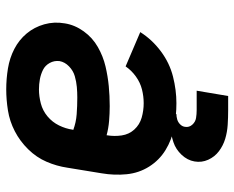

<svg xmlns="http://www.w3.org/2000/svg" viewBox="-88 -490 752 616"><g transform="rotate(-90 288.0 -182.0)"><path d="M265 8Q307 8 350.5 -3Q394 -14 431.5 -42Q469 -70 493 -108L383 -155Q370 -136 350.5 -122Q331 -108 309 -102.5Q287 -97 265 -97Q241 -97 218.5 -103.5Q196 -110 180.5 -127Q165 -144 161.5 -167.5Q158 -191 162 -215V-216Q184 -210 208 -208Q232 -206 255 -206H256Q288 -206 319.5 -209Q351 -212 383 -219.5Q415 -227 445 -244Q475 -261 495.5 -289.5Q516 -318 521 -350Q527 -384 518 -416Q509 -448 488.5 -472.5Q468 -497 439 -512Q410 -527 376.5 -532.5Q343 -538 309 -538Q276 -538 241.5 -532.5Q207 -527 175 -510.5Q143 -494 117 -467.5Q91 -441 77 -408.5Q63 -376 58 -342L40 -232Q33 -191 37 -151.5Q41 -112 61.5 -79.5Q82 -47 114.5 -27Q147 -7 186 0.5Q225 8 265 8ZM283 -310Q256 -310 229.5 -312Q203 -314 179 -323L180 -325Q183 -347 193.5 -368.5Q204 -390 222.5 -405.5Q241 -421 264 -427Q287 -433 309 -433Q326 -433 342 -430Q358 -427 372 -420Q386 -413 394 -398.5Q402 -384 400 -367Q397 -350 383 -336.5Q369 -323 351.5 -318Q334 -313 317 -311.5Q300 -310 283 -310ZM288 174 305 73H244Q244 73 244 73Q244 73 244 73H243Q230 73 217.5 71Q205 69 196 59Q187 49 189 36Q190 27 197 20Q204 13 213 10.5Q222 8 230 8V-14Q208 -14 185 -11.5Q162 -9 139.5 -1.5Q117 6 99.5 24.5Q82 43 78 66Q74 89 83.5 110Q93 131 111 144.5Q129 158 150.5 164.5Q172 171 195.5 172.5Q219 174 243 174Z"/></g></svg>

Font: Iosevka Sparkle
Style: Bold Italic
Weight: 700
Italic angle: -9°
Designer: Belleve Invis
Foundry: Belleve Invis
Version: Version 4.5.0; ttfautohint (v1.8.3)